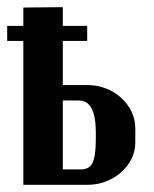

<svg xmlns="http://www.w3.org/2000/svg" viewBox="-27 -515 429 535"><path d="M216 -278Q243 -278 267 -269Q291 -260 309.5 -243.5Q328 -227 339 -205Q350 -183 350 -157V-117Q350 -93 339 -71.5Q328 -50 309.5 -34Q291 -18 267 -9Q243 0 217 0H38V-494L148 -495V-278ZM240 -146Q240 -235 193 -235H148V-43H199Q222 -43 231 -61.5Q240 -80 240 -129ZM-7 -443H216V-401H-7Z"/></svg>

Font: Moniqa ExtBd Paragraph
Style: Regular
Weight: 800
Designer: Rajesh Rajput
Foundry: Rajesh Rajput
Version: Version 1.000